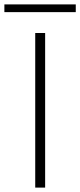

<svg xmlns="http://www.w3.org/2000/svg" viewBox="-78 -852 364 872"><path d="M82 0V-702.1H127V0ZM-58.1 -796.9V-832H266.1V-796.9Z"/></svg>

Font: SVN-Poppins ExtraLight
Style: Regular
Weight: 200
Designer: Ninad Kale (Devanagari), Jonny Pinhorn (Latin)
Foundry: Indian Type Foundry
Version: Version 3.002 2017